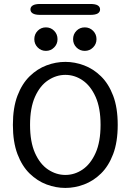

<svg xmlns="http://www.w3.org/2000/svg" viewBox="-20 -937 659 968"><path d="M309.5 10.5Q261.5 10.5 214.8 -7Q168 -24.5 129.5 -62Q91 -99.5 68 -160.2Q45 -221 45 -307.5Q45 -394 68 -454.5Q91 -515 129.5 -552.5Q168 -590 214.8 -607.5Q261.5 -625 309.5 -625Q357 -625 403.8 -607.5Q450.5 -590 489 -552.5Q527.5 -515 550.5 -454.5Q573.5 -394 573.5 -307.5Q573.5 -221 550.5 -160.2Q527.5 -99.5 489 -62Q450.5 -24.5 403.8 -7Q357 10.5 309.5 10.5ZM309.5 -55Q356 -55 396.2 -82.2Q436.5 -109.5 461.8 -165.5Q487 -221.5 487 -307.5Q487 -393 461.8 -449Q436.5 -505 396.2 -532.2Q356 -559.5 309.5 -559.5Q263.5 -559.5 222.5 -532.2Q181.5 -505 156.5 -449Q131.5 -393 131.5 -307.5Q131.5 -221.5 156.5 -165.5Q181.5 -109.5 222.5 -82.2Q263.5 -55 309.5 -55ZM211.5 -680.5Q187 -680.5 170 -697.8Q153 -715 153 -739.5Q153 -764.5 170 -781.8Q187 -799 211.5 -799Q236 -799 253 -781.8Q270 -764.5 270 -739.5Q270 -715 253 -697.8Q236 -680.5 211.5 -680.5ZM407.5 -680.5Q382.5 -680.5 365.5 -697.8Q348.5 -715 348.5 -739.5Q348.5 -764.5 365.5 -781.8Q382.5 -799 407.5 -799Q432 -799 449.2 -781.8Q466.5 -764.5 466.5 -739.5Q466.5 -715 449.2 -697.8Q432 -680.5 407.5 -680.5ZM133.5 -889.5Q133.5 -902.5 145.5 -909.8Q157.5 -917 182.5 -917H435.5Q461 -917 472.8 -909.8Q484.5 -902.5 484.5 -889.5Q484.5 -876.5 472.8 -869.2Q461 -862 435.5 -862H182.5Q157.5 -862 145.5 -869.2Q133.5 -876.5 133.5 -889.5Z"/></svg>

Font: Sono ExtraLight Monospace
Style: Regular
Weight: 400
Version: Version 2.112